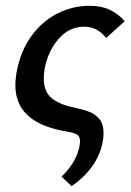

<svg xmlns="http://www.w3.org/2000/svg" viewBox="-20 -445 450 662"><path d="M192 164Q215 143 231.5 116Q248 89 254 60Q256 46 256 43Q256 25 245.5 19Q235 13 218 10Q201 7 192 5Q33 -27 33 -151Q33 -175 39 -205Q53 -273 90 -323Q127 -373 179 -399Q231 -425 288 -425Q329 -425 358 -411.5Q387 -398 410 -372L346 -314Q316 -353 270 -353Q219 -353 182.5 -311.5Q146 -270 134 -209Q131 -191 131 -175Q131 -127 160 -105Q189 -83 237 -74Q268 -67 288 -59.5Q308 -52 322.5 -34.5Q337 -17 337 14Q337 32 333 49Q315 135 227 197Z"/></svg>

Font: Ysabeau Semibold
Style: Italic
Weight: 600
Italic angle: -12°
Designer: Christian Thalmann (Catharsis Fonts)
Version: Version 0.003